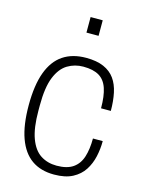

<svg xmlns="http://www.w3.org/2000/svg" viewBox="-112 -791 663 872"><g transform="rotate(15 219.5 -355.0)"><path d="M228 12Q165 12 122.5 -18Q80 -48 58 -109Q36 -170 36 -263Q36 -357 58.5 -418Q81 -479 125 -508.5Q169 -538 233 -538Q283 -538 316 -523.5Q349 -509 368 -482.5Q387 -456 395 -418Q403 -380 403 -334H357Q357 -391 345 -427Q333 -463 305.5 -479.5Q278 -496 231 -496Q191 -496 157.5 -476Q124 -456 104.5 -408Q85 -360 85 -275V-250Q85 -169 103 -120.5Q121 -72 153.5 -51Q186 -30 229 -30Q278 -30 306 -49.5Q334 -69 345.5 -105.5Q357 -142 357 -192H403Q403 -155 395 -119Q387 -83 368 -53.5Q349 -24 315 -6Q281 12 228 12ZM204 -649V-722H261V-649Z"/></g></svg>

Font: Archivo SemiCondensed Thin
Style: Regular
Weight: 250
Width: 4
Designer: Hector Gatti
Foundry: Omnibus-Type
Version: Version 2.001